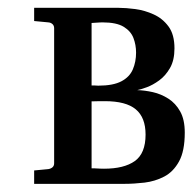

<svg xmlns="http://www.w3.org/2000/svg" viewBox="-20 -464 485 483"><path d="M444.8 -130.4Q444.8 -84 430.4 -57.9Q416 -31.7 393.1 -19.8Q370.1 -7.8 343.5 -4.6Q316.9 -1.5 292.5 -1.5H65.9V-35.2L101.6 -38.6Q107.9 -39.6 112.1 -43.2Q116.2 -46.9 116.2 -53.2V-393.1Q116.2 -399.4 112.1 -403.3Q107.9 -407.2 101.6 -407.7L65.9 -411.1V-444.3H278.8Q296.4 -444.3 320.3 -441.2Q344.2 -438 366.7 -427.7Q389.2 -417.5 404.1 -397.2Q418.9 -377 418.9 -342.3Q418.9 -312.5 407.7 -293Q396.5 -273.4 380.4 -261.7Q364.3 -250 348.9 -244.4Q333.5 -238.8 325.2 -237.3Q343.8 -236.8 364.5 -232.2Q385.3 -227.5 403.6 -215.8Q421.9 -204.1 433.3 -183.6Q444.8 -163.1 444.8 -130.4ZM322.3 -331.5Q322.3 -351.1 315.7 -368.4Q309.1 -385.7 291 -396.7Q272.9 -407.7 237.8 -407.7Q234.4 -407.7 231.2 -407.5Q228 -407.2 210.4 -406.2V-249H217.8L227.1 -248.5Q264.6 -248.5 285.4 -259.5Q306.2 -270.5 314.2 -289.6Q322.3 -308.6 322.3 -331.5ZM346.2 -125.5Q346.2 -168.5 321.5 -189Q296.9 -209.5 243.7 -209.5H231.4Q224.6 -209.5 210.4 -209V-40.5H217.8Q224.6 -40 232.2 -39.8Q239.7 -39.6 241.7 -39.6Q292 -39.6 319.1 -58.8Q346.2 -78.1 346.2 -125.5Z"/></svg>

Font: MANDARAM
Style: Book
Weight: 400
Designer: CLT@C-DIT
Version: Version 1.28